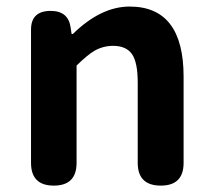

<svg xmlns="http://www.w3.org/2000/svg" viewBox="-20 -581 666 601"><path d="M148.4 0Q77.1 0 77.1 -71.3V-273.4V-488.3Q77.1 -546.9 138.7 -546.9Q194.3 -546.9 201.2 -494.1L204.1 -474.6H208Q295.9 -560.5 385.7 -560.5Q554.7 -560.5 554.7 -340.8V-71.3Q554.7 0 483.4 0Q411.1 0 411.1 -71.3V-323.2Q411.1 -385.7 393.1 -411.6Q375 -437.5 334 -437.5Q302.7 -437.5 275.4 -421.9Q253.9 -409.2 219.7 -376V-71.3Q219.7 0 148.4 0Z"/></svg>

Font: Bpmf GenSen Rounded B
Style: B
Weight: 700
Foundry: But Ko
Version: Version 1.320